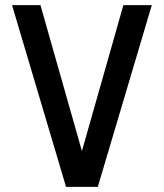

<svg xmlns="http://www.w3.org/2000/svg" viewBox="-20 -730 640 750"><path d="M238 0 27 -710H138L300 -140L462 -710H573L362 0Z"/></svg>

Font: Geist Mono Medium
Style: Regular
Weight: 500
Monospace: yes
Designer: Basement.studio, Andrés Briganti, Mateo Zaragoza
Foundry: Basement.studio, Vercel, Andrés Briganti, Guido Ferreyra, Mateo Zaragoza
Version: Version 1.500; ttfautohint (v1.8.4.7-5d5b)